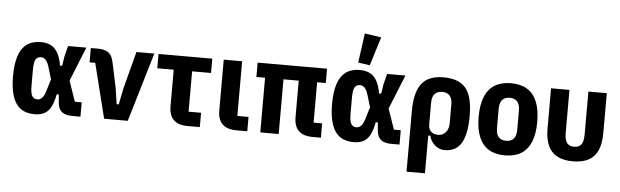

<svg xmlns="http://www.w3.org/2000/svg" viewBox="-57 -1035 4696 1455"><g transform="rotate(5 2291.0 -308.0)"><path d="M573 -109V0H510Q459 0 431.5 -21.5Q404 -43 400 -92L395 -153H379Q368 -94 349 -57.5Q330 -21 299.5 -4.5Q269 12 225 12Q160 12 118.5 -18Q77 -48 57 -109Q37 -170 37 -262Q37 -354 57 -415Q77 -476 119 -506.5Q161 -537 225 -537Q269 -537 301 -521Q333 -505 354 -468.5Q375 -432 385 -372H401L413 -447L433 -525H572L467 -265L521 -109ZM237 -102Q250 -102 261 -109Q272 -116 281.5 -131Q291 -146 298 -170L326 -262L298 -355Q291 -379 281.5 -394Q272 -409 261 -416Q250 -423 237 -423Q209 -423 196 -401.5Q183 -380 183 -323V-202Q183 -145 196 -123.5Q209 -102 237 -102Z M933 0H753L649 -416H606V-525H660Q714 -525 741.5 -503.5Q769 -482 779 -432L820 -239L838 -118H854L878 -239L953 -525H1089Z M1481 0H1390Q1317 0 1281.5 -34.5Q1246 -69 1246 -140V-416H1121V-525H1530V-416H1386V-109H1481Z M1842 -109V0H1761Q1688 0 1652.5 -34.5Q1617 -69 1617 -140V-525H1757V-109Z M2337 -416V-109H2402V0H2341Q2268 0 2232.5 -34.5Q2197 -69 2197 -140V-416H2081V0H1941V-416H1875V-525H2403V-416Z M3000 -109V0H2937Q2886 0 2858.5 -21.5Q2831 -43 2827 -92L2822 -153H2806Q2795 -94 2776 -57.5Q2757 -21 2726.5 -4.5Q2696 12 2652 12Q2587 12 2545.5 -18Q2504 -48 2484 -109Q2464 -170 2464 -262Q2464 -354 2484 -415Q2504 -476 2546 -506.5Q2588 -537 2652 -537Q2696 -537 2728 -521Q2760 -505 2781 -468.5Q2802 -432 2812 -372H2828L2840 -447L2860 -525H2999L2894 -265L2948 -109ZM2664 -102Q2677 -102 2688 -109Q2699 -116 2708.5 -131Q2718 -146 2725 -170L2753 -262L2725 -355Q2718 -379 2708.5 -394Q2699 -409 2688 -416Q2677 -423 2664 -423Q2636 -423 2623 -401.5Q2610 -380 2610 -323V-202Q2610 -145 2623 -123.5Q2636 -102 2664 -102ZM2791 -797 2723 -579 2634 -592 2665 -816Z M3071 200V-262Q3071 -360 3095 -420.5Q3119 -481 3167 -509Q3215 -537 3288 -537Q3406 -537 3458.5 -473Q3511 -409 3511 -262Q3511 -126 3471.5 -57Q3432 12 3342 12Q3302 12 3269 -17Q3236 -46 3227 -87H3211V200ZM3285 -99Q3320 -99 3342.5 -125Q3365 -151 3365 -196V-336Q3365 -381 3345.5 -403.5Q3326 -426 3288 -426Q3250 -426 3230.5 -403.5Q3211 -381 3211 -336V-172Q3211 -149 3220 -132.5Q3229 -116 3245.5 -107.5Q3262 -99 3285 -99Z M3802 12Q3729 12 3679.5 -18Q3630 -48 3604.5 -109Q3579 -170 3579 -262Q3579 -355 3604.5 -416Q3630 -477 3679.5 -507Q3729 -537 3802 -537Q3875 -537 3924.5 -507Q3974 -477 3999.5 -416Q4025 -355 4025 -262Q4025 -170 3999.5 -109Q3974 -48 3924.5 -18Q3875 12 3802 12ZM3802 -99Q3840 -99 3859.5 -121.5Q3879 -144 3879 -189V-336Q3879 -381 3859.5 -403.5Q3840 -426 3802 -426Q3764 -426 3744.5 -403.5Q3725 -381 3725 -336V-189Q3725 -144 3744.5 -121.5Q3764 -99 3802 -99Z M4247 -525V-198Q4247 -164 4254.5 -142Q4262 -120 4278 -109.5Q4294 -99 4319 -99Q4344 -99 4360 -109.5Q4376 -120 4383.5 -142Q4391 -164 4391 -198V-525H4531V-220Q4531 -140 4507.5 -88.5Q4484 -37 4437 -12.5Q4390 12 4319 12Q4248 12 4201 -12.5Q4154 -37 4130.5 -88.5Q4107 -140 4107 -220V-525Z"/></g></svg>

Font: IBM Plex Sans Condensed
Style: Bold
Weight: 700
Width: 3
Designer: Mike Abbink, Paul van der Laan, Pieter van Rosmalen
Foundry: Bold Monday
Version: Version 3.201